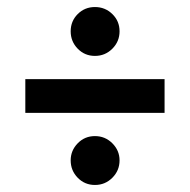

<svg xmlns="http://www.w3.org/2000/svg" viewBox="-20 -563 540 546"><path d="M181 -474Q181 -503 201 -523Q221 -543 250 -543Q279 -543 299.5 -523Q320 -503 320 -474Q320 -445 299.5 -424.5Q279 -404 250 -404Q221 -404 201 -424.5Q181 -445 181 -474ZM52 -242V-338H448V-242ZM181 -107Q181 -135 201 -155.5Q221 -176 250 -176Q279 -176 299.5 -155.5Q320 -135 320 -107Q320 -78 299.5 -57.5Q279 -37 250 -37Q221 -37 201 -57.5Q181 -78 181 -107Z"/></svg>

Font: Radio Canada Condensed Medium
Style: Regular
Weight: 500
Width: 3
Designer: Charles Daoud, Etienne Aubert Bonn, Alexandre Saumier Demers, Jacques Le Bailly
Foundry: Radio-Canada
Version: Version 2.104; ttfautohint (v1.8.4.7-5d5b);gftools[0.9.28.de